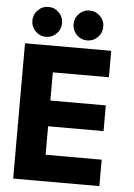

<svg xmlns="http://www.w3.org/2000/svg" viewBox="-58 -889 649 933"><g transform="rotate(5 267.0 -423.0)"><path d="M89.2 -824.5Q110.5 -846 140.5 -846Q170.5 -846 191.8 -824.5Q213 -803 213 -773Q213 -743 191.8 -721.5Q170.5 -700 140.5 -700Q110.5 -700 89.2 -721.5Q68 -743 68 -773Q68 -803 89.2 -824.5ZM290.2 -824.5Q311.5 -846 341.5 -846Q371.5 -846 392.8 -824.5Q414 -803 414 -773Q414 -743 392.8 -721.5Q371.5 -700 341.5 -700Q311.5 -700 290.2 -721.5Q269 -743 269 -773Q269 -803 290.2 -824.5ZM42 -660H462.5V-531H189V-393.5H459.5V-268H189V-129H462.5V0H42Z"/></g></svg>

Font: League Spartan
Style: Bold
Weight: 700
Foundry: The League of Moveable Type
Version: Version 2.002